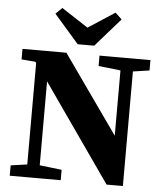

<svg xmlns="http://www.w3.org/2000/svg" viewBox="-59 -937 846 990"><g transform="rotate(5 364.0 -441.5)"><path d="M28.4 0V-53.7L134.8 -68.7H163.6L292.3 -53.7V0ZM113.4 0V-630.7H177.8V-328.6V0ZM435.6 -603.5V-657.3H699.2V-603.5L597.8 -588.5H570ZM529.7 2 165.3 -519.3H161.2L108.8 -596.9L36.9 -602.8V-657.3H264.2L566.8 -228.7L549.8 -223V-371.1V-657.3H614.2V2ZM223.4 -885.3 404.5 -767.2H317.7L498.7 -885.3L532.7 -853L403.8 -705.9H318.4L190.2 -853Z"/></g></svg>

Font: Source Serif 4 Variable
Style: Regular
Weight: 400
Designer: Frank Grießhammer
Foundry: Adobe
Version: Version 4.005;hotconv 1.1.0;makeotfexe 2.6.0